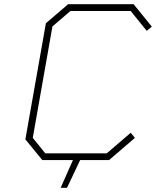

<svg xmlns="http://www.w3.org/2000/svg" viewBox="-20 -757 738 908"><path d="M267 131 325 0H180L100 -98L197 -647L302 -737H612L698 -631L674 -611L598 -705H313L228 -632L135 -105L194 -32H485L598 -129L618 -105L496 0H359L297 131Z"/></svg>

Font: Tomorrow ExtraLight
Style: Italic
Weight: 275
Italic angle: -10°
Designer: Tony de Marco, Monica Rizzolli
Foundry: Just in Type
Version: Version 2.002